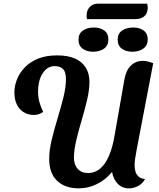

<svg xmlns="http://www.w3.org/2000/svg" viewBox="-20 -1013 874 1054"><path d="M413 21Q337 21 293.5 -20.5Q250 -62 250 -141Q250 -187 263.5 -244Q277 -301 295.5 -361.5Q314 -422 328 -478Q342 -534 342 -579Q342 -619 325.5 -634.5Q309 -650 280 -650Q240 -650 214.5 -611Q189 -572 189 -509Q189 -481 196 -454Q203 -427 217 -399Q206 -390 192.5 -386Q179 -382 166 -382Q133 -382 108.5 -398Q84 -414 71.5 -441.5Q59 -469 59 -505Q59 -542 73.5 -578Q88 -614 117 -644Q146 -674 190 -691.5Q234 -709 294 -709Q353 -709 392 -691.5Q431 -674 451 -641.5Q471 -609 471 -564Q471 -519 458 -464Q445 -409 428 -352Q411 -295 398.5 -242Q386 -189 386 -147Q386 -108 407 -85.5Q428 -63 463 -63Q501 -63 529.5 -87Q558 -111 578 -157Q598 -203 609 -269L663 -577Q672 -628 699 -653.5Q726 -679 763 -679Q776 -679 791 -675.5Q806 -672 821 -666L730 -190Q724 -159 721.5 -140.5Q719 -122 719 -107Q719 -72 732.5 -52.5Q746 -33 776 -30Q764 -6 739 7.5Q714 21 688 21Q651 21 626.5 -4Q602 -29 595 -69Q561 -27 513 -3Q465 21 413 21ZM458 -908Q456 -914 455.5 -922Q455 -930 456 -938Q459 -962 475.5 -977.5Q492 -993 519 -993H788Q789 -986 790.5 -977.5Q792 -969 790 -959Q787 -935 769.5 -921.5Q752 -908 720 -908ZM491 -729Q457 -729 434 -745.5Q411 -762 411 -795Q411 -829 435.5 -845.5Q460 -862 494 -862Q530 -862 552.5 -845.5Q575 -829 575 -797Q575 -763 551 -746Q527 -729 491 -729ZM707 -729Q672 -729 649 -745.5Q626 -762 626 -795Q626 -829 650.5 -845.5Q675 -862 711 -862Q746 -862 768.5 -845.5Q791 -829 791 -797Q791 -763 766.5 -746Q742 -729 707 -729Z"/></svg>

Font: Sansita Swashed Light Medium
Style: Regular
Weight: 500
Version: Version 1.003